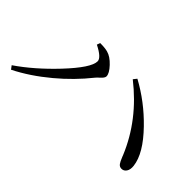

<svg xmlns="http://www.w3.org/2000/svg" viewBox="-50 -874 1055 1055"><g transform="rotate(45 478.0 -346.0)"><path d="M45 -118 30 -138Q134 -209 238 -319Q349 -437 349 -487Q349 -515 281 -549L288 -568Q326 -568 347 -562Q378 -554 410 -520Q442 -486 442 -463Q442 -451 422 -433Q408 -421 402 -413Q331 -324 240 -248Q143 -167 45 -118ZM859 -162Q843 -162 834 -175Q827 -184 815 -214Q813 -219 812 -222Q732 -415 555 -554L571 -574Q687 -511 781 -414Q885 -307 895 -221Q898 -194 887.5 -178Q877 -162 859 -162Z"/></g></svg>

Font: Cactus Classical Serif
Style: Regular
Weight: 400
Designer: Henry Chan (via Glyphwiki)、田海東、宇文滿月
Foundry: Moonlit Owen
Version: Version 1.000